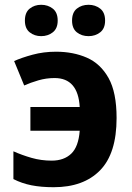

<svg xmlns="http://www.w3.org/2000/svg" viewBox="-20 -772 552 802"><path d="M204 10Q152 10 111.5 2Q71 -6 36 -24V-140Q72 -124 112 -112.5Q152 -101 196 -101Q247 -101 277.5 -130Q308 -159 313 -226H107V-325H313Q306 -446 208 -446Q173 -446 140.5 -436.5Q108 -427 81 -415L39 -517Q70 -531 116 -543.5Q162 -556 214 -556Q286 -556 343 -531Q400 -506 433.5 -446Q467 -386 467 -279Q467 -131 398 -60.5Q329 10 204 10ZM84 -686Q84 -720 104 -736Q124 -752 152 -752Q180 -752 200.5 -736Q221 -720 221 -686Q221 -653 200.5 -637Q180 -621 152 -621Q124 -621 104 -637Q84 -653 84 -686ZM281 -686Q281 -720 301 -736Q321 -752 350 -752Q378 -752 398.5 -736Q419 -720 419 -686Q419 -653 398.5 -637Q378 -621 350 -621Q321 -621 301 -637Q281 -653 281 -686Z"/></svg>

Font: BC Sans
Style: Bold
Weight: 700
Designer: Monotype Design Team
Province of B.C.
Foundry: Monotype Imaging Inc.
Version: Version 2.000;GOOG;noto-source:20170915:90ef993387c0